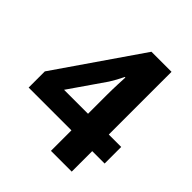

<svg xmlns="http://www.w3.org/2000/svg" viewBox="-196 -845 974 974"><g transform="rotate(45 290.5 -358.0)"><path d="M564 -147V-266H475V-716H331L19 -263V-147H326V0H475V-147ZM326 -404V-266H154L286 -457C301 -481 313 -503 326 -530H330C329 -512 326 -450 326 -404Z"/></g></svg>

Font: Noto Sans Myanmar UI
Style: Bold
Weight: 700
Designer: Monotype Design Team
Foundry: Monotype Imaging Inc.
Version: Version 2.103